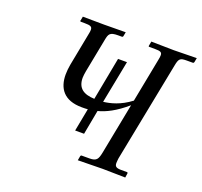

<svg xmlns="http://www.w3.org/2000/svg" viewBox="-114 -777 958 909"><g transform="rotate(20 364.5 -322.5)"><path d="M350 -127 373 -250C412 -260 457 -282 513 -330L463 -73C456 -39 450 -26 414 -26H375C371 -26 370 -24 369 -21L365 1L490 -1L604 1L607 -20C608 -23 606 -26 603 -26H574C549 -26 541 -32 541 -49C541 -55 542 -63 543 -73L642 -577C649 -614 655 -619 689 -619H718C722 -619 724 -621 725 -625L729 -646L614 -644L500 -646L496 -624C495 -621 496 -619 500 -619H529C556 -619 564 -615 564 -600C564 -594 563 -586 561 -577L518 -355C467 -316 418 -304 383 -300L425 -515H380L339 -299C284 -301 253 -322 253 -374C253 -384 255 -395 257 -408L290 -578C296 -609 300 -620 342 -620H360C364 -620 366 -621 367 -625L371 -646L262 -645L155 -646L151 -625L150 -624C150 -621 153 -620 156 -620H174C203 -620 212 -616 212 -600C212 -594 211 -587 209 -578L177 -412C174 -395 172 -377 172 -361C172 -293 205 -241 297 -241C307 -241 317 -241 327 -242L305 -127Z"/></g></svg>

Font: Libertinus Serif
Style: Italic
Weight: 400
Italic angle: -12°
Designer: Philipp H. Poll, Khaled Hosny
Foundry: Caleb Maclennan
Version: Version 7.050;RELEASE